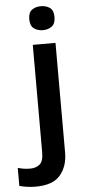

<svg xmlns="http://www.w3.org/2000/svg" viewBox="-125 -786 476 1061"><g transform="rotate(-5 113.0 -255.5)"><path d="M74 -685Q74 -722 94.5 -736.5Q115 -751 144 -751Q173 -751 193.5 -736.5Q214 -722 214 -685Q214 -648 193.5 -633Q173 -618 144 -618Q115 -618 94.5 -633Q74 -648 74 -685ZM29 240Q4 240 -20 236.5Q-44 233 -61 228V128Q-44 133 -28 135.5Q-12 138 8 138Q39 138 60 121Q81 104 81 54V-542H207V67Q207 142 166 191Q125 240 29 240Z"/></g></svg>

Font: Noto Sans Gujarati SemiBold
Style: Regular
Weight: 600
Designer: Jelle Bosma - Monotype Design Team, Universal Thirst
Foundry: Monotype Imaging Inc.
Version: Version 2.106; ttfautohint (v1.8.4.7-5d5b)